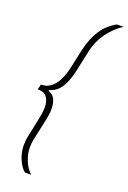

<svg xmlns="http://www.w3.org/2000/svg" viewBox="-168 -799 672 1005"><g transform="rotate(20 168.0 -296.5)"><path d="M112 150Q101 142 91 127.5Q81 113 73.5 95.5Q66 78 61.5 58Q57 38 57 18Q57 5 58.5 -9.5Q60 -24 63 -37L87 -152Q90 -166 91.5 -180Q93 -194 93 -207Q93 -238 78.5 -260Q64 -282 26 -282L33 -311Q67 -311 90 -330.5Q113 -350 127 -380Q141 -410 148 -441L173 -556Q181 -590 192.5 -618.5Q204 -647 220 -671Q236 -695 256.5 -713Q277 -731 300 -743H336Q314 -729 293.5 -709.5Q273 -690 256 -667Q239 -644 227.5 -618.5Q216 -593 210 -568L184 -447Q176 -409 163 -377.5Q150 -346 130.5 -326Q111 -306 83 -299L82 -294Q109 -284 119 -262Q129 -240 129 -208Q129 -194 127 -179Q125 -164 121 -146L95 -25Q93 -15 92 -4.5Q91 6 91 16Q91 42 98 67Q105 92 117.5 113.5Q130 135 147 150Z"/></g></svg>

Font: Saira SemiCondensed Thin
Style: Italic
Weight: 250
Width: 4
Italic angle: -12°
Designer: Hector Gatti with collaboration of the Omnibus-Type team
Foundry: Omnibus-Type
Version: Version 1.101